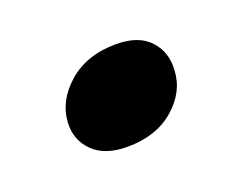

<svg xmlns="http://www.w3.org/2000/svg" viewBox="-43 -387 355 282"><g transform="rotate(-20 134.5 -246.0)"><path d="M118.5 -172.5Q83 -172.5 64.8 -190.8Q46.5 -209 48 -236Q50 -269.5 79 -294.8Q108 -320 153.5 -320Q189 -320 206.2 -301.2Q223.5 -282.5 221.5 -254.5Q220 -221.5 191.8 -197Q163.5 -172.5 118.5 -172.5Z"/></g></svg>

Font: Fraunces 72pt Soft SemiBold
Style: Italic
Weight: 600
Italic angle: -16°
Version: Version 1.000;[b76b70a41]